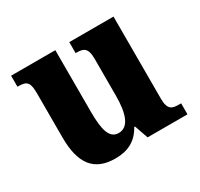

<svg xmlns="http://www.w3.org/2000/svg" viewBox="-121 -686 880 846"><g transform="rotate(-30 319.0 -263.0)"><path d="M242 10C305 10 351 -13 382 -69H386L410 0H613V-56H603C569 -56 546 -60 546 -118V-536H321V-480H324C358 -480 381 -475 381 -418V-230C381 -138 361 -80 310 -80C263 -80 250 -132 250 -222V-536H25V-480H29C75 -480 85 -466 85 -409V-188C85 -54 133 10 242 10Z"/></g></svg>

Font: Noto Serif Tamil SemiCondensed ExtraBold
Style: Regular
Weight: 800
Width: 4
Designer: Indian Type Foundry, Tom Grace, and the Monotype Design Team
Foundry: Monotype Imaging Inc.
Version: Version 2.004